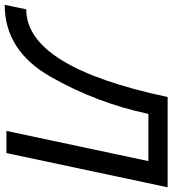

<svg xmlns="http://www.w3.org/2000/svg" viewBox="-5 -737 723 805"><g transform="rotate(90 356.5 -334.5)"><path d="M-25.9 7.3 -6.8 -83Q234.9 -83 360.8 -675.8H739.3L595.7 0H502.9L629.4 -595.2H431.6Q385.3 -377 275.6 -184.8Q166 7.3 -25.9 7.3Z"/></g></svg>

Font: Cadman
Style: Italic
Weight: 400
Italic angle: -12°
Designer: Paul James MIller
Foundry: High-Logic / Made with FontCreator
Version: Version 2.114;March 28, 2021;FontCreator 13.0.0.2683 64-bit